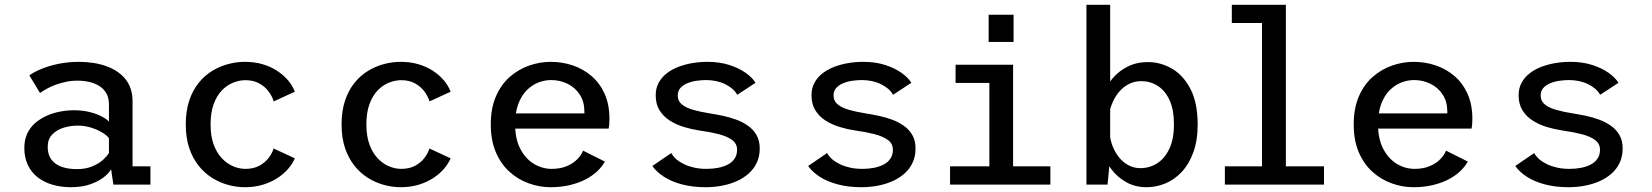

<svg xmlns="http://www.w3.org/2000/svg" viewBox="-20 -770 6890 801"><path d="M276 11Q233.5 11 197.8 0.2Q162 -10.5 136 -31.2Q110 -52 95.8 -82.5Q81.5 -113 81.5 -152.5Q81.5 -186 93.2 -211.8Q105 -237.5 126 -256Q147 -274.5 173.5 -286.5Q200 -298.5 229.5 -304.2Q259 -310 288.5 -310Q324.5 -310 354.2 -302.5Q384 -295 404.8 -284Q425.5 -273 434.5 -262.5V-334.5Q434.5 -362 423.5 -381Q412.5 -400 394 -411.5Q375.5 -423 352.2 -428.2Q329 -433.5 303.5 -433.5Q278 -433.5 254.5 -428.5Q231 -423.5 210.5 -415.8Q190 -408 174 -399Q158 -390 147 -382L102.5 -455.5Q120.5 -469 151.5 -482Q182.5 -495 223.2 -503.5Q264 -512 310.5 -512Q341 -512 372.5 -507Q404 -502 432.8 -490.5Q461.5 -479 484.2 -459.8Q507 -440.5 520 -412.8Q533 -385 533 -347V-76H607.5V0H453L443.5 -64Q434.5 -47.5 412.5 -30.2Q390.5 -13 356 -1Q321.5 11 276 11ZM300.5 -64.5Q338 -64.5 365.2 -76Q392.5 -87.5 409.8 -103.2Q427 -119 434.5 -131.5V-193.5Q425.5 -206 405.2 -218Q385 -230 358.5 -238Q332 -246 305 -246Q273.5 -246 244.8 -237Q216 -228 197.5 -208.5Q179 -189 179 -157Q179 -125 194.2 -104.5Q209.5 -84 236.8 -74.2Q264 -64.5 300.5 -64.5Z M1001.5 11Q967 11 932 1.5Q897 -8 865.2 -27.8Q833.5 -47.5 808.8 -78.5Q784 -109.5 769.5 -152.2Q755 -195 755 -251Q755 -307.5 769.5 -350.5Q784 -393.5 808.8 -424.2Q833.5 -455 865.2 -474.2Q897 -493.5 932 -502.8Q967 -512 1001.5 -512Q1042 -512 1075.8 -502Q1109.5 -492 1136.2 -474.5Q1163 -457 1181.8 -434.8Q1200.5 -412.5 1210 -387.5L1122 -347Q1116 -367 1101.2 -387.5Q1086.5 -408 1062 -421.8Q1037.5 -435.5 1004 -435.5Q978.5 -435.5 952.8 -425.2Q927 -415 905.5 -392.8Q884 -370.5 871.2 -335.2Q858.5 -300 858.5 -251Q858.5 -202.5 871.2 -167.5Q884 -132.5 905.5 -109.8Q927 -87 952.8 -76.2Q978.5 -65.5 1004 -65.5Q1038 -65.5 1062.2 -78.8Q1086.5 -92 1101.2 -111.8Q1116 -131.5 1121.5 -150.5L1210 -109.5Q1200.5 -87 1182 -65.5Q1163.5 -44 1136.8 -26.8Q1110 -9.5 1076 0.8Q1042 11 1001.5 11Z M1651.5 11Q1617 11 1582 1.5Q1547 -8 1515.2 -27.8Q1483.5 -47.5 1458.8 -78.5Q1434 -109.5 1419.5 -152.2Q1405 -195 1405 -251Q1405 -307.5 1419.5 -350.5Q1434 -393.5 1458.8 -424.2Q1483.5 -455 1515.2 -474.2Q1547 -493.5 1582 -502.8Q1617 -512 1651.5 -512Q1692 -512 1725.8 -502Q1759.5 -492 1786.2 -474.5Q1813 -457 1831.8 -434.8Q1850.5 -412.5 1860 -387.5L1772 -347Q1766 -367 1751.2 -387.5Q1736.5 -408 1712 -421.8Q1687.5 -435.5 1654 -435.5Q1628.5 -435.5 1602.8 -425.2Q1577 -415 1555.5 -392.8Q1534 -370.5 1521.2 -335.2Q1508.5 -300 1508.5 -251Q1508.5 -202.5 1521.2 -167.5Q1534 -132.5 1555.5 -109.8Q1577 -87 1602.8 -76.2Q1628.5 -65.5 1654 -65.5Q1688 -65.5 1712.2 -78.8Q1736.5 -92 1751.2 -111.8Q1766 -131.5 1771.5 -150.5L1860 -109.5Q1850.5 -87 1832 -65.5Q1813.5 -44 1786.8 -26.8Q1760 -9.5 1726 0.8Q1692 11 1651.5 11Z M2276 11Q2231 11 2186.8 -4.8Q2142.5 -20.5 2106.5 -52.5Q2070.5 -84.5 2049 -134Q2027.5 -183.5 2027.5 -251Q2027.5 -318.5 2049 -368Q2070.5 -417.5 2106.8 -449.2Q2143 -481 2187.5 -496.5Q2232 -512 2278 -512Q2326 -512 2370 -497Q2414 -482 2448.2 -452.5Q2482.5 -423 2502.5 -378.5Q2522.5 -334 2522.5 -274.5Q2522.5 -265 2521.8 -253.5Q2521 -242 2519 -233.5H2106.5V-297H2418Q2418 -300 2418 -301.2Q2418 -302.5 2418 -305Q2418 -345.5 2399 -375Q2380 -404.5 2348.2 -420.2Q2316.5 -436 2279.5 -436Q2252.5 -436 2226 -425.8Q2199.5 -415.5 2177.5 -393.5Q2155.5 -371.5 2142.2 -336.2Q2129 -301 2129 -251.5Q2129 -190 2150.8 -148.8Q2172.5 -107.5 2207.2 -86.5Q2242 -65.5 2281.5 -65.5Q2318.5 -65.5 2345.5 -77.2Q2372.5 -89 2389.5 -106.8Q2406.5 -124.5 2412.5 -141.5L2503.5 -96Q2492 -75 2471.8 -55.8Q2451.5 -36.5 2422.8 -21.5Q2394 -6.5 2357.2 2.2Q2320.5 11 2276 11Z M2923.5 11Q2870 11 2826 -0.5Q2782 -12 2750.5 -32.2Q2719 -52.5 2701.5 -77.5L2780.5 -131.5Q2788.5 -117 2802.2 -105.2Q2816 -93.5 2835 -84.5Q2854 -75.5 2877.2 -70.5Q2900.5 -65.5 2927.5 -65.5Q2953.5 -65.5 2976.5 -70Q2999.5 -74.5 3017.2 -84Q3035 -93.5 3045 -108.8Q3055 -124 3055 -145Q3055 -171 3034 -186.2Q3013 -201.5 2977.8 -210.5Q2942.5 -219.5 2898.5 -225.5Q2865.5 -230.5 2833.2 -240.2Q2801 -250 2774.2 -267Q2747.5 -284 2731.5 -309.8Q2715.5 -335.5 2715.5 -372.5Q2715.5 -402 2728 -425Q2740.5 -448 2762 -464.5Q2783.5 -481 2811.2 -491.5Q2839 -502 2869.8 -507Q2900.5 -512 2931 -512Q2982.5 -512 3023.2 -498.8Q3064 -485.5 3091.8 -465.5Q3119.5 -445.5 3132 -424.5L3055.5 -374.5Q3048.5 -388 3035.8 -399Q3023 -410 3006 -418.5Q2989 -427 2968.5 -431.5Q2948 -436 2925.5 -436Q2908 -436 2887.2 -433.2Q2866.5 -430.5 2848.5 -423.2Q2830.5 -416 2819 -403.5Q2807.5 -391 2807.5 -371.5Q2807.5 -348.5 2825 -334.2Q2842.5 -320 2872.8 -311.5Q2903 -303 2941 -297Q2966.5 -293 2995.2 -287Q3024 -281 3051.2 -271Q3078.5 -261 3100.8 -245.2Q3123 -229.5 3136.2 -206.5Q3149.5 -183.5 3149.5 -150.5Q3149.5 -117 3137 -90.8Q3124.5 -64.5 3102.5 -45.2Q3080.5 -26 3051.8 -13.5Q3023 -1 2990.2 5Q2957.5 11 2923.5 11Z M3573.5 11Q3520 11 3476 -0.5Q3432 -12 3400.5 -32.2Q3369 -52.5 3351.5 -77.5L3430.5 -131.5Q3438.5 -117 3452.2 -105.2Q3466 -93.5 3485 -84.5Q3504 -75.5 3527.2 -70.5Q3550.5 -65.5 3577.5 -65.5Q3603.5 -65.5 3626.5 -70Q3649.5 -74.5 3667.2 -84Q3685 -93.5 3695 -108.8Q3705 -124 3705 -145Q3705 -171 3684 -186.2Q3663 -201.5 3627.8 -210.5Q3592.5 -219.5 3548.5 -225.5Q3515.5 -230.5 3483.2 -240.2Q3451 -250 3424.2 -267Q3397.5 -284 3381.5 -309.8Q3365.5 -335.5 3365.5 -372.5Q3365.5 -402 3378 -425Q3390.5 -448 3412 -464.5Q3433.5 -481 3461.2 -491.5Q3489 -502 3519.8 -507Q3550.5 -512 3581 -512Q3632.5 -512 3673.2 -498.8Q3714 -485.5 3741.8 -465.5Q3769.5 -445.5 3782 -424.5L3705.5 -374.5Q3698.5 -388 3685.8 -399Q3673 -410 3656 -418.5Q3639 -427 3618.5 -431.5Q3598 -436 3575.5 -436Q3558 -436 3537.2 -433.2Q3516.5 -430.5 3498.5 -423.2Q3480.5 -416 3469 -403.5Q3457.5 -391 3457.5 -371.5Q3457.5 -348.5 3475 -334.2Q3492.5 -320 3522.8 -311.5Q3553 -303 3591 -297Q3616.5 -293 3645.2 -287Q3674 -281 3701.2 -271Q3728.5 -261 3750.8 -245.2Q3773 -229.5 3786.2 -206.5Q3799.5 -183.5 3799.5 -150.5Q3799.5 -117 3787 -90.8Q3774.5 -64.5 3752.5 -45.2Q3730.5 -26 3701.8 -13.5Q3673 -1 3640.2 5Q3607.5 11 3573.5 11Z M3943.5 0V-76H4107.5V-424H3966.5V-500H4206.5V-76H4362V0ZM4104.5 -708.5H4208.5V-595H4104.5Z M4512.5 0V-750H4611.5V-112.5L4600.5 0ZM4764 11Q4717 11 4680.8 -8.8Q4644.5 -28.5 4619.5 -60.2Q4594.5 -92 4581.8 -128.8Q4569 -165.5 4569 -198.5L4609.5 -212Q4612 -185 4622 -159.5Q4632 -134 4648.5 -113.5Q4665 -93 4687.5 -80.8Q4710 -68.5 4738 -68.5Q4775.5 -68.5 4807.2 -88.5Q4839 -108.5 4858.2 -149Q4877.5 -189.5 4877.5 -251Q4877.5 -313.5 4858.8 -353.2Q4840 -393 4809.2 -412.2Q4778.5 -431.5 4741.5 -431.5Q4713.5 -431.5 4691 -420.2Q4668.5 -409 4651.5 -390Q4634.5 -371 4623.8 -347.8Q4613 -324.5 4608 -300L4570 -313.5Q4570 -345.5 4583.5 -380Q4597 -414.5 4622.5 -444.2Q4648 -474 4685 -492.5Q4722 -511 4769 -511Q4821.5 -511 4869 -483.8Q4916.5 -456.5 4946.5 -398.8Q4976.5 -341 4976.5 -251Q4976.5 -183.5 4958.2 -134Q4940 -84.5 4909.5 -52.2Q4879 -20 4841.2 -4.5Q4803.5 11 4764 11Z M5090 0V-76H5245V-674H5119V-750H5344.5V-76H5503.5V0Z M5876 11Q5831 11 5786.8 -4.8Q5742.5 -20.5 5706.5 -52.5Q5670.5 -84.5 5649 -134Q5627.5 -183.5 5627.5 -251Q5627.5 -318.5 5649 -368Q5670.5 -417.5 5706.8 -449.2Q5743 -481 5787.5 -496.5Q5832 -512 5878 -512Q5926 -512 5970 -497Q6014 -482 6048.2 -452.5Q6082.5 -423 6102.5 -378.5Q6122.5 -334 6122.5 -274.5Q6122.5 -265 6121.8 -253.5Q6121 -242 6119 -233.5H5706.5V-297H6018Q6018 -300 6018 -301.2Q6018 -302.5 6018 -305Q6018 -345.5 5999 -375Q5980 -404.5 5948.2 -420.2Q5916.5 -436 5879.5 -436Q5852.5 -436 5826 -425.8Q5799.5 -415.5 5777.5 -393.5Q5755.5 -371.5 5742.2 -336.2Q5729 -301 5729 -251.5Q5729 -190 5750.8 -148.8Q5772.5 -107.5 5807.2 -86.5Q5842 -65.5 5881.5 -65.5Q5918.5 -65.5 5945.5 -77.2Q5972.5 -89 5989.5 -106.8Q6006.5 -124.5 6012.5 -141.5L6103.5 -96Q6092 -75 6071.8 -55.8Q6051.5 -36.5 6022.8 -21.5Q5994 -6.5 5957.2 2.2Q5920.5 11 5876 11Z M6523.5 11Q6470 11 6426 -0.5Q6382 -12 6350.5 -32.2Q6319 -52.5 6301.5 -77.5L6380.5 -131.5Q6388.5 -117 6402.2 -105.2Q6416 -93.5 6435 -84.5Q6454 -75.5 6477.2 -70.5Q6500.5 -65.5 6527.5 -65.5Q6553.5 -65.5 6576.5 -70Q6599.5 -74.5 6617.2 -84Q6635 -93.5 6645 -108.8Q6655 -124 6655 -145Q6655 -171 6634 -186.2Q6613 -201.5 6577.8 -210.5Q6542.5 -219.5 6498.5 -225.5Q6465.5 -230.5 6433.2 -240.2Q6401 -250 6374.2 -267Q6347.5 -284 6331.5 -309.8Q6315.5 -335.5 6315.5 -372.5Q6315.5 -402 6328 -425Q6340.5 -448 6362 -464.5Q6383.5 -481 6411.2 -491.5Q6439 -502 6469.8 -507Q6500.5 -512 6531 -512Q6582.5 -512 6623.2 -498.8Q6664 -485.5 6691.8 -465.5Q6719.5 -445.5 6732 -424.5L6655.5 -374.5Q6648.5 -388 6635.8 -399Q6623 -410 6606 -418.5Q6589 -427 6568.5 -431.5Q6548 -436 6525.5 -436Q6508 -436 6487.2 -433.2Q6466.5 -430.5 6448.5 -423.2Q6430.5 -416 6419 -403.5Q6407.5 -391 6407.5 -371.5Q6407.5 -348.5 6425 -334.2Q6442.5 -320 6472.8 -311.5Q6503 -303 6541 -297Q6566.5 -293 6595.2 -287Q6624 -281 6651.2 -271Q6678.5 -261 6700.8 -245.2Q6723 -229.5 6736.2 -206.5Q6749.5 -183.5 6749.5 -150.5Q6749.5 -117 6737 -90.8Q6724.5 -64.5 6702.5 -45.2Q6680.5 -26 6651.8 -13.5Q6623 -1 6590.2 5Q6557.5 11 6523.5 11Z"/></svg>

Font: Trispace Thin
Style: Regular
Weight: 400
Version: Version 1.210